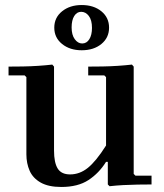

<svg xmlns="http://www.w3.org/2000/svg" viewBox="-20 -734 651 764"><path d="M512 -42 519 -35H583V0Q557 0 528 0.5Q499 1 470.5 2.5Q442 4 416 7L409 0V-90H402Q374 -45 332 -17.5Q290 10 224 10Q173 10 142 -7.5Q111 -25 98 -54.5Q85 -84 85 -120V-427L78 -434H14V-469Q40 -469 70.5 -469.5Q101 -470 131.5 -472Q162 -474 188 -477L195 -469V-135Q195 -87 209.5 -63.5Q224 -40 259 -40Q297 -40 329.5 -66Q362 -92 402 -155V-427L395 -434H331V-469Q357 -469 387.5 -469.5Q418 -470 448.5 -472Q479 -474 505 -477L512 -469ZM305 -534Q258 -534 227 -559Q196 -584 196 -624Q196 -664 227 -689Q258 -714 305 -714Q353 -714 383.5 -689Q414 -664 414 -624Q414 -584 383.5 -559Q353 -534 305 -534ZM307 -561Q325 -561 335.5 -578Q346 -595 346 -623Q346 -654 333.5 -670.5Q321 -687 303 -687Q286 -687 275.5 -670.5Q265 -654 265 -625Q265 -595 277.5 -578Q290 -561 307 -561Z"/></svg>

Font: Brygada 1918 SemiBold
Style: Regular
Weight: 600
Designer: Mateusz Machalski | Borys Kosmynka | Przemek Hoffer
Foundry: NIEPODLEGLA 2018
Version: Version 3.006